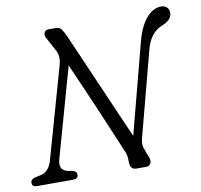

<svg xmlns="http://www.w3.org/2000/svg" viewBox="-79 -798 923 882"><g transform="rotate(-10 382.0 -357.0)"><path d="M145.5 -102.5Q139.5 -80.5 145.2 -65.5Q151 -50.5 173 -44.5L198 -40Q216 -35.5 216 -19Q216 0 192.5 0H24Q0.5 0 1 -19Q1.5 -36 23 -41L49 -46.5Q69 -50.5 82.2 -65.8Q95.5 -81 102 -104L222.5 -529.5Q234.5 -572 216.5 -600.5L185 -659.5Q175.5 -673.5 180 -686.8Q184.5 -700 201 -700H235Q251.5 -700 259.8 -689.2Q268 -678.5 277.5 -658Q287 -636.5 306.8 -591.2Q326.5 -546 352 -487.5Q377.5 -429 404.5 -366.8Q431.5 -304.5 456.2 -248Q481 -191.5 499 -150.5L609 -571Q627 -640 658.8 -676.8Q690.5 -713.5 728 -713.5Q744 -713.5 754.2 -704Q764.5 -694.5 764.5 -678Q764 -645.5 720.5 -628Q690 -616 670.5 -591.8Q651 -567.5 640 -525L536.5 -131.5Q533 -118.5 533 -107.2Q533 -96 538 -82L553.5 -41Q560.5 -23 554 -11.5Q547.5 0 532 0H487Q457.5 0 458 -38Q458.5 -55 455.8 -67.2Q453 -79.5 445.5 -95.5Q433.5 -124 412.2 -174.8Q391 -225.5 364.8 -286.5Q338.5 -347.5 312 -408.8Q285.5 -470 263 -520.5Z"/></g></svg>

Font: Fraunces 72pt SuperSoft Light
Style: Italic
Weight: 300
Italic angle: -16°
Version: Version 1.000;[b76b70a41]